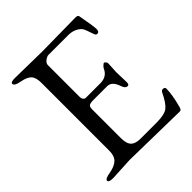

<svg xmlns="http://www.w3.org/2000/svg" viewBox="-183 -774 900 900"><g transform="rotate(-45 267.5 -324.0)"><path d="M405.8 -252Q389.6 -252 382.8 -274.9Q367.7 -319.8 336.9 -319.8H244.1Q225.6 -319.8 217.8 -314.9Q210 -310.1 210 -293.9V-102.1Q210 -64.9 225.6 -49.8Q241.2 -34.7 275.9 -35.2H379.9Q433.1 -35.2 454.1 -51.8Q475.1 -68.4 498 -116.2Q503.9 -127.9 514.6 -126Q525.4 -124 524.9 -115.2Q524.9 -75.2 507.8 -12.2Q503.9 4.9 494.1 4.9L167 -1L51.8 4.9Q22.9 4.9 22.9 -6.8Q22.9 -18.6 59.1 -24.4Q94.7 -30.8 112.3 -47.4Q129.9 -64 129.9 -99.1V-548.8Q129.9 -584 115.7 -599.6Q101.1 -615.2 65.4 -621.6Q29.8 -627.9 29.8 -642.1Q29.8 -653.3 59.1 -652.8L235.8 -649.9L458 -652.8Q475.1 -652.8 476.1 -644Q491.2 -563 491.2 -544.4Q491.2 -525.9 477.1 -525.9Q469.2 -525.9 465.8 -536.1Q450.7 -583 443.8 -590.8Q419.9 -617.7 377 -618.2H246.1Q236.3 -618.2 223.1 -608.4Q210 -598.6 210 -585.9V-374Q210 -365.2 215.3 -358.4Q220.7 -351.6 228 -352.1H324.2Q368.2 -352.1 384.8 -391.1Q386.7 -395 393.6 -401.4Q400.4 -408.2 403.3 -408.2Q406.2 -408.2 411.1 -403.3Q416 -398.4 416 -392.1L413.1 -336.9L415 -269Q415 -252 405.8 -252Z"/></g></svg>

Font: EBGaramond
Style: Regular
Weight: 400
Version: Version 000.012g